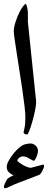

<svg xmlns="http://www.w3.org/2000/svg" viewBox="-20 -726 267 1042"><path d="M176.3 -173.3Q176.3 -156.7 170.4 -127.4Q164.6 -98.1 156 -67.9Q147.5 -37.6 139.4 -16.8Q131.3 3.9 127 3.9Q120.6 3.9 114.3 0.7Q107.9 -2.4 107.9 -7.3Q107.9 -11.2 112.8 -30.5Q117.7 -49.8 117.7 -90.3Q117.7 -109.9 113.3 -148.7Q108.9 -187.5 101.6 -236.8Q94.2 -286.1 86.2 -337.9Q78.1 -389.6 71 -435.8Q64 -481.9 59.3 -514.2Q54.7 -546.4 54.7 -556.2Q54.7 -576.7 64.7 -608.2Q74.7 -639.6 89.8 -667.7Q105 -695.8 119.6 -706.1Q125.5 -697.8 128.4 -681.2Q131.3 -664.6 131.3 -654.3V-607.4ZM219.2 175.3Q219.2 180.2 214.8 190.9Q210.4 201.7 203.9 211.7Q197.3 221.7 190.9 223.6Q185.5 225.6 168 232.4Q150.4 239.3 128.7 247.6Q106.9 255.9 88.9 262.7Q56.2 274.9 34.9 285.4Q13.7 295.9 8.3 295.9Q1 295.9 1 288.1Q1 281.7 8.5 265.6Q16.1 249.5 19 245.6Q23.4 241.2 35.9 234.1Q48.3 227.1 53.7 225.1Q43.5 222.2 30 210.7Q16.6 199.2 16.6 180.7Q16.6 166.5 25.6 149.2Q34.7 131.8 47.1 115.5Q59.6 99.1 70.3 88.4Q96.2 62.5 114.3 57.6Q132.3 52.7 146 52.7Q160.6 52.7 173.3 64.2Q186 75.7 186 93.3Q186 102.5 181.9 115Q177.7 127.4 172.4 137Q167 146.5 163.6 146.5Q159.7 146.5 149.9 140.4Q140.1 134.3 128.2 128.4Q116.2 122.6 106.4 122.6Q93.8 122.6 84 130.4Q74.2 138.2 74.2 146Q74.2 148.9 86.9 158.2Q99.6 167.5 116.9 175.8Q134.3 184.1 147.9 184.6Q164.6 180.7 186.8 174.3Q209 168 212.9 167.5Q219.2 167 219.2 175.3Z"/></svg>

Font: Scheherazade New SemiBold
Style: Regular
Weight: 600
Designer: SIL International
Foundry: SIL International
Version: Version 4.000